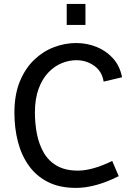

<svg xmlns="http://www.w3.org/2000/svg" viewBox="-20 -917 644 950"><path d="M356.4 12.7Q274.4 12.7 216.6 -16.8Q158.7 -46.4 122.1 -98.1Q85.4 -149.9 68.4 -216.8Q51.3 -283.7 51.3 -358.9Q51.3 -448.7 78.1 -513.9Q105 -579.1 149.4 -621.3Q193.8 -663.6 247.8 -683.8Q301.8 -704.1 356.4 -704.1Q410.2 -704.1 458 -684.8Q505.9 -665.5 539.6 -627.9Q573.2 -590.3 584 -534.7L492.7 -513.2Q484.9 -564 446 -591.6Q407.2 -619.1 357.4 -619.1Q321.8 -619.1 285.6 -604.5Q249.5 -589.8 219.5 -558.6Q189.5 -527.3 171.1 -478Q152.8 -428.7 152.8 -359.9Q152.8 -305.2 162.8 -253.9Q172.9 -202.6 196.5 -161.6Q220.2 -120.6 261.5 -96.7Q302.7 -72.8 365.7 -72.8Q437 -72.8 535.2 -120.6L567.4 -45.4Q451.7 12.7 356.4 12.7ZM310.1 -793.5V-897.5H402.8V-793.5Z"/></svg>

Font: Shanti
Style: Regular
Weight: 400
Designer: Vernon Adams
Foundry: Vernon Adams
Version: Version 1.100; ttfautohint (v1.8.4)